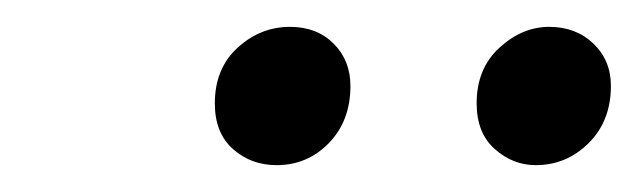

<svg xmlns="http://www.w3.org/2000/svg" viewBox="-20 -750 475 143"><path d="M186 -627Q167 -627 153.5 -639Q140 -651 140 -673Q140 -699 157 -714.5Q174 -730 196 -730Q216 -730 228.5 -717.5Q241 -705 241 -686Q241 -660 225 -643.5Q209 -627 186 -627ZM379 -627Q362 -627 348.5 -639Q335 -651 335 -673Q335 -699 352 -714.5Q369 -730 389 -730Q409 -730 422 -717.5Q435 -705 435 -686Q435 -660 418.5 -643.5Q402 -627 379 -627Z"/></svg>

Font: Source Serif 4
Style: Italic
Weight: 400
Italic angle: -12°
Designer: Frank Grießhammer
Foundry: Adobe Systems Incorporated
Version: Version 4.004;hotconv 1.0.116;makeotfexe 2.5.65601